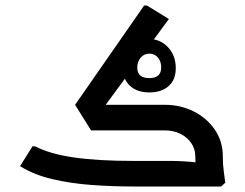

<svg xmlns="http://www.w3.org/2000/svg" viewBox="-20 -678 892 698"><path d="M334 -256 253 -297 504 -658H514L594 -609ZM465 0Q390 0 313.5 -5.5Q237 -11 169.5 -27Q102 -43 53 -74L98 -146H108Q159 -119 246 -106Q333 -93 465 -93H545V0ZM545 0V-93H599Q624 -93 648.5 -91.5Q673 -90 689 -88Q705 -86 705 -86V0ZM690 -110Q690 -136 675.5 -157.5Q661 -179 636 -191.5Q611 -204 579 -204H464V-215L474 -297H579Q636 -297 684 -273Q732 -249 761 -206.5Q790 -164 790 -110ZM700 0Q697 -22 693.5 -49.5Q690 -77 690 -110H790Q790 -79 793.5 -55Q797 -31 799 -14L784 0ZM311 -204 253 -297H556V-204ZM523 -342Q479 -342 453 -365.5Q427 -389 427 -430Q427 -474 454.5 -505Q482 -536 523 -536Q563 -536 591 -506Q619 -476 619 -430Q619 -388 593 -365Q567 -342 523 -342ZM523 -394Q566 -394 566 -433Q566 -455 554 -469Q542 -483 523 -483Q504 -483 491.5 -468.5Q479 -454 479 -432Q479 -394 523 -394Z"/></svg>

Font: Fustat SemiBold
Style: Regular
Weight: 600
Designer: Mohamed Gaber, Khaled Hosny, Laura Garcia Mut
Foundry: Kief Type Foundry, Alif Type Foundry, Hard Type Foundry
Version: Version 1.007